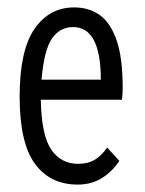

<svg xmlns="http://www.w3.org/2000/svg" viewBox="-20 -488 390 518"><path d="M190 10Q115 10 74 -46.5Q33 -103 33 -227Q33 -352 73 -410Q113 -468 180 -468Q220 -468 249 -447.5Q278 -427 294.5 -379.5Q311 -332 311 -251Q311 -235 309 -219H90Q92 -122 118.5 -84Q145 -46 191 -46Q218 -46 236.5 -57.5Q255 -69 269 -90L302 -54Q282 -24 254 -7Q226 10 190 10ZM92 -273H252Q252 -415 177 -415Q142 -415 120.5 -384.5Q99 -354 92 -273Z"/></svg>

Font: Inconsolata ExtraCondensed
Style: Regular
Weight: 400
Width: 2
Monospace: yes
Designer: Raph Levien, Cyreal, Brenton Simpson
Foundry: Raph Levien, Cyreal, Google
Version: Version 3.001; ttfautohint (v1.8.2.53-6de2)